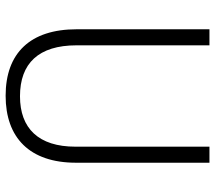

<svg xmlns="http://www.w3.org/2000/svg" viewBox="-61 -693 764 682"><g transform="rotate(90 321.0 -352.0)"><path d="M558 -240V-714H501V-238C501 -107 436 -41 322 -41C205 -41 141 -107 141 -242V-714H84V-242C84 -78 168 10 320 10C469 10 558 -75 558 -240Z"/></g></svg>

Font: Noto Sans Gujarati SemiCondensed Light
Style: Regular
Weight: 300
Width: 4
Designer: Jelle Bosma - Monotype Design Team, Universal Thirst
Foundry: Monotype Imaging Inc.
Version: Version 2.106